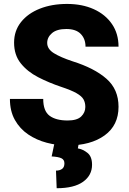

<svg xmlns="http://www.w3.org/2000/svg" viewBox="-20 -741 666 991"><path d="M420.4 -189Q420.4 -211.4 411.1 -228Q401.9 -244.6 375 -260Q348.1 -275.4 294.9 -293Q232.4 -314 177 -342.5Q121.6 -371.1 87.2 -414.1Q52.7 -457 52.7 -521Q52.7 -582 88.4 -627Q124 -671.9 185.8 -696.3Q247.6 -720.7 326.2 -720.7Q404.3 -720.7 464.1 -693.6Q523.9 -666.5 557.9 -616.9Q591.8 -567.4 591.8 -500H421.4Q421.4 -540.5 396.7 -565.9Q372.1 -591.3 322.3 -591.3Q273.4 -591.3 248.5 -570.1Q223.6 -548.8 223.6 -519.5Q223.6 -487.8 258.5 -466.3Q293.5 -444.8 354 -424.8Q467.3 -389.2 529.5 -334.5Q591.8 -279.8 591.8 -189.9Q591.8 -94.2 520 -42.2Q448.2 9.8 329.1 9.8Q274.4 9.8 221.4 -4.2Q168.5 -18.1 125.5 -47.1Q82.5 -76.2 56.9 -121.8Q31.2 -167.5 31.2 -230.5H203.1Q203.1 -168 235.8 -143.6Q268.6 -119.1 329.1 -119.1Q377.9 -119.1 399.2 -139.9Q420.4 -160.6 420.4 -189ZM261.7 -4.9H387.2L381.8 24.9Q409.2 29.8 432.1 48.6Q455.1 67.4 455.1 109.4Q455.1 164.1 408.7 197.3Q362.3 230.5 272.5 230.5L269 139.6Q288.1 139.6 300.3 130.9Q312.5 122.1 312.5 102.1Q312.5 83.5 297.1 75.9Q281.7 68.4 246.6 66.4Z"/></svg>

Font: Vazirmatn UI FD Black
Style: Regular
Weight: 900
Designer: Saber Rastikerdar
Foundry: Saber Rastikerdar
Version: Version 33.003